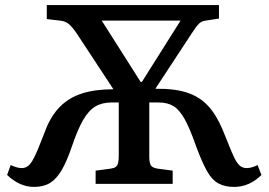

<svg xmlns="http://www.w3.org/2000/svg" viewBox="-20 -723 1056 755"><path d="M114 12Q85 12 58.5 0Q32 -12 8 -35L22 -74Q33 -69 44 -65.5Q55 -62 66 -62Q77 -62 87 -68Q97 -74 107 -90.5Q117 -107 129.5 -137Q142 -167 160 -214Q181 -268 216 -303.5Q251 -339 302.5 -355.5Q354 -372 426 -372L280 -594Q264 -617 250.5 -628.5Q237 -640 215 -642L164 -648V-703H841V-650L789 -642Q773 -640 763 -630.5Q753 -621 734 -592L591 -374Q666 -375 715 -359Q764 -343 797 -308Q830 -273 855 -214Q870 -178 881 -150Q892 -122 901.5 -102.5Q911 -83 922 -72.5Q933 -62 950 -62Q961 -62 972 -65.5Q983 -69 993 -74L1008 -35Q985 -12 958 0Q931 12 901 12Q864 12 838.5 -2Q813 -16 793.5 -51Q774 -86 751 -148Q727 -217 706.5 -254Q686 -291 662.5 -305.5Q639 -320 604 -320H567V-107Q567 -82 573.5 -72.5Q580 -63 599 -60L659 -52V0H356V-52L416 -60Q429 -62 435.5 -67Q442 -72 444.5 -82.5Q447 -93 447 -111V-320H418Q381 -320 354.5 -304Q328 -288 306.5 -250.5Q285 -213 263 -148Q243 -89 222.5 -54Q202 -19 176.5 -3.5Q151 12 114 12ZM533 -401H538L690 -642H380Z"/></svg>

Font: Literata 18pt Medium
Style: Regular
Weight: 500
Designer: Latin by Veronika Burian and Jose Scaglione. Greek by Irene Vlachou. Cyrillic by Vera Evstafieva.
Foundry: TypeTogether
Version: Version 3.103;gftools[0.9.29]